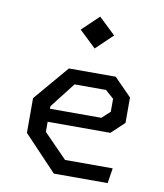

<svg xmlns="http://www.w3.org/2000/svg" viewBox="-87 -858 794 929"><g transform="rotate(10 310.0 -393.5)"><path d="M78.3 -171.5V-342.2L224.2 -513.7H454.2L539.7 -426.8V-301.8L476 -241.8H136.8V-305.8H420.2L460.2 -342.5V-406.2L419.2 -442.5H264.5L167.8 -318.2V-192.2L282.8 -74.5H516.8L505.2 0H240.8ZM247.8 -708.8 330 -787 412 -708.8 330 -630.5Z"/></g></svg>

Font: Monaspace Krypton Var ExLight
Style: Regular
Weight: 200
Designer: Riley Cran and the Lettermatic Team
Version: Version 1.200 (Monaspace Krypton Var)